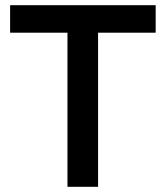

<svg xmlns="http://www.w3.org/2000/svg" viewBox="-20 -720 620 740"><path d="M19 -700V-594H240V0H358V-594H580V-700Z"/></svg>

Font: Argentum Sans
Style: Regular
Weight: 400
Designer: Julieta Ulanovsky
Foundry: Julieta Ulanovsky
Version: Version 5.001;March 29, 2019;FontCreator 11.5.0.2425 64-bit